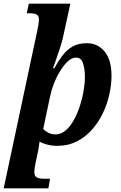

<svg xmlns="http://www.w3.org/2000/svg" viewBox="-52 -780 656 1040"><path d="M150 -614Q159 -656 159 -674Q159 -695 146 -701.5Q133 -708 112 -708H93L104 -760H329L288 -572Q283 -551 273 -520Q263 -489 252 -458.5Q241 -428 235 -410H242Q264 -450 287.5 -480.5Q311 -511 342 -528.5Q373 -546 418 -546Q478 -546 515 -500.5Q552 -455 552 -370Q552 -322 540.5 -269.5Q529 -217 505.5 -167.5Q482 -118 446.5 -78Q411 -38 364 -14Q317 10 258 10Q229 10 204.5 3.5Q180 -3 162 -13Q161 -4 159.5 7.5Q158 19 155 35L141 101Q138 115 136 128Q134 141 134 153Q134 174 147.5 181Q161 188 185 188H219L210 240H-32ZM248 -52Q278 -52 303 -73Q328 -94 347.5 -129Q367 -164 380.5 -205.5Q394 -247 401 -289Q408 -331 408 -365Q408 -404 398 -436Q388 -468 360 -468Q337 -468 315 -447.5Q293 -427 273.5 -395Q254 -363 240 -327Q226 -291 220 -261L182 -81Q190 -72 208 -62Q226 -52 248 -52Z"/></svg>

Font: Noto Serif SemiCondensed
Style: Bold Italic
Weight: 700
Width: 4
Italic angle: -12°
Designer: Monotype Design Team
Foundry: Monotype Imaging Inc.
Version: Version 2.014